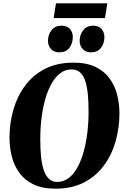

<svg xmlns="http://www.w3.org/2000/svg" viewBox="-20 -1132 750 1163"><path d="M317 11Q236.5 11 182.5 -15.2Q128.5 -41.5 96.8 -85.8Q65 -130 51.2 -185.2Q37.5 -240.5 37.5 -298Q37.5 -385.5 60.8 -466.8Q84 -548 131.5 -612.5Q179 -677 252.2 -714.8Q325.5 -752.5 424.5 -752.5Q505 -752.5 558.8 -726.5Q612.5 -700.5 644.2 -656.2Q676 -612 689.8 -557.5Q703.5 -503 703.5 -446Q703.5 -358 680.2 -276Q657 -194 609.2 -129.2Q561.5 -64.5 488.8 -26.8Q416 11 317 11ZM326.5 -30Q364.5 -30 394.8 -52.5Q425 -75 447.8 -115.5Q470.5 -156 485.8 -209.8Q501 -263.5 508.8 -326.2Q516.5 -389 516.5 -456Q516.5 -506.5 512.8 -552.5Q509 -598.5 498.8 -634.2Q488.5 -670 468 -690.8Q447.5 -711.5 413 -711.5Q375.5 -711.5 345.2 -688.8Q315 -666 292.2 -625.5Q269.5 -585 254.2 -531.5Q239 -478 231.5 -416.2Q224 -354.5 224 -289Q224 -237 228 -190.2Q232 -143.5 243 -107.5Q254 -71.5 274.2 -50.8Q294.5 -30 326.5 -30ZM338.5 -815Q307 -815 288.8 -835Q270.5 -855 270.5 -885Q271 -923.5 293 -950Q315 -976.5 351.5 -976.5Q387.5 -976.5 404.5 -955.8Q421.5 -935 421 -906Q420.5 -869 400 -842Q379.5 -815 338.5 -815ZM530.5 -815Q498.5 -815 480.5 -835Q462.5 -855 462.5 -885Q463 -923.5 484.8 -950Q506.5 -976.5 543 -976.5Q579 -976.5 595.8 -955.8Q612.5 -935 612.5 -906Q612 -869 591.5 -842Q571 -815 530.5 -815ZM319 -1112H630L616 -1022.5H305Z"/></svg>

Font: Merriweather 96pt Black
Style: Italic
Weight: 900
Italic angle: -7.8°
Version: Version 2.101